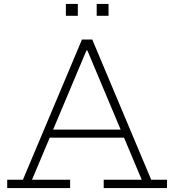

<svg xmlns="http://www.w3.org/2000/svg" viewBox="-20 -952 882 972"><path d="M626 -296V-255H217.5V-296ZM745.5 -42H825.5V0H505V-42H697.5L413.5 -717.5L443.5 -696.5H397L426.5 -717.5L142 -42H335V0H16.5V-42H96L395 -752H447ZM313.5 -932H374V-872H313.5ZM469.5 -932H529.5V-872H469.5Z"/></svg>

Font: Hepta Slab ExtraLight Light
Style: Regular
Weight: 300
Version: Version 1.100